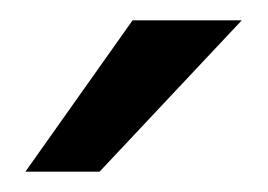

<svg xmlns="http://www.w3.org/2000/svg" viewBox="-20 -760 264 189"><path d="M218 -740 78 -591H5L110.5 -740Z"/></svg>

Font: 1883 Sans
Style: Regular
Weight: 400
Designer: 1883 Sans project is a fork of Public Sans.
Version: Version 1.009